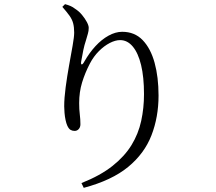

<svg xmlns="http://www.w3.org/2000/svg" viewBox="-20 -830 1040 924"><path d="M372 51Q463 15 521.5 -31.5Q580 -78 613 -132Q646 -186 659.5 -248Q673 -310 673 -377Q673 -459 659 -517Q645 -575 619 -606Q593 -637 558 -637Q535 -637 508 -623Q481 -609 456 -584Q431 -559 413 -525Q389 -479 375 -433Q361 -387 361 -334Q361 -303 364 -279.5Q367 -256 367 -232Q367 -218 359 -209Q351 -200 339 -200Q328 -200 319.5 -205Q311 -210 304 -225Q299 -236 295.5 -252.5Q292 -269 290.5 -287Q289 -305 289 -318Q289 -358 296 -410.5Q303 -463 312.5 -515.5Q322 -568 329.5 -610.5Q337 -653 337 -673Q337 -699 332 -718Q327 -737 314 -755Q301 -773 280 -797L293 -810Q308 -806 319.5 -801Q331 -796 341 -788Q360 -776 374.5 -758.5Q389 -741 398 -724Q407 -707 407 -696Q407 -681 403 -668Q399 -655 394 -637Q386 -613 381 -589Q376 -565 371 -536Q368 -521 373 -520Q378 -519 386 -534Q410 -576 439.5 -608Q469 -640 502.5 -658.5Q536 -677 568 -677Q628 -677 666.5 -637Q705 -597 724 -528Q743 -459 743 -370Q743 -267 709 -179Q675 -91 596.5 -26.5Q518 38 383 74Z"/></svg>

Font: Noto Serif SC
Style: Regular
Weight: 400
Designer: Ryoko NISHIZUKA 西塚涼子 (kana & ideographs); Frank Grießhammer (Latin, Greek & Cyrillic); Wenlong ZHANG 张文龙 (bopomofo); San
Foundry: Adobe
Version: Version 2.002-H1;hotconv 1.1.0;makeotfexe 2.6.0